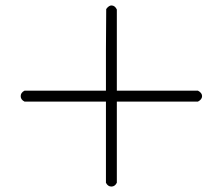

<svg xmlns="http://www.w3.org/2000/svg" viewBox="-20 -603 818 705"><path d="M70 -270H369V-420L370 -570Q380 -583 389 -583Q402 -583 409 -568V-270H707Q722 -262 722 -250Q722 -238 707 -230H409V68Q402 82 389 82Q376 82 369 68V-230H70Q56 -237 56 -250Q56 -263 70 -270Z"/></svg>

Font: MathJax_SansSerif
Style: Regular
Weight: 400
Version: Version 1.1